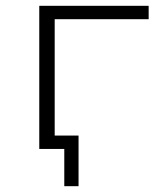

<svg xmlns="http://www.w3.org/2000/svg" viewBox="-20 -512 556 660"><path d="M201 128V0H116V-46H250V128ZM115 0V-492H491V-446H168V0Z"/></svg>

Font: Nunito Sans 7pt SemiExpanded ExtraLight
Style: Regular
Weight: 250
Width: 6
Designer: Vernon Adams
Foundry: Vernon Adams
Version: Version 3.101;gftools[0.9.27]